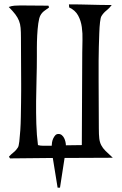

<svg xmlns="http://www.w3.org/2000/svg" viewBox="-20 -720 557 880"><path d="M255 140H244L222 4L26 6L21 -2Q31 -13 42.5 -22Q54 -31 62 -44Q66 -50 68.5 -71.5Q71 -93 73 -122Q75 -151 75.5 -184.5Q76 -218 76.5 -248.5Q77 -279 77 -303Q77 -327 77 -337L76 -548Q76 -574 74.5 -592Q73 -610 67 -625Q61 -640 50 -654.5Q39 -669 20 -688Q33 -693 46.5 -694Q60 -695 74 -695L202 -694L205 -686Q194 -678 183 -670Q172 -662 165 -649Q159 -638 155.5 -612.5Q152 -587 150.5 -557.5Q149 -528 149 -501Q149 -474 149 -459Q149 -411 147.5 -359.5Q146 -308 145.5 -256Q145 -204 146.5 -152.5Q148 -101 154 -55Q165 -52 177.5 -52Q190 -52 202 -52H217Q217 -58 218.5 -67.5Q220 -77 224 -85.5Q228 -94 233.5 -100Q239 -106 248 -106Q257 -106 263.5 -100.5Q270 -95 274 -87Q278 -79 280 -70Q282 -61 282 -54L355 -55Q355 -161 356 -267Q357 -373 357 -479Q357 -505 358 -536Q359 -567 355 -596Q351 -625 338 -649Q325 -673 297 -686L296 -700Q345 -700 394 -698.5Q443 -697 492 -697Q482 -683 468 -672Q454 -661 445 -646Q441 -640 438.5 -618.5Q436 -597 435 -567.5Q434 -538 433 -504.5Q432 -471 432 -440.5Q432 -410 432 -386Q432 -362 432 -352L433 -132Q433 -103 435 -85.5Q437 -68 444 -54.5Q451 -41 463.5 -28.5Q476 -16 497 3L276 4Z"/></svg>

Font: Germanica
Style: Regular
Weight: 400
Designer: Peter Wiegel
Foundry: Peter Wiegel